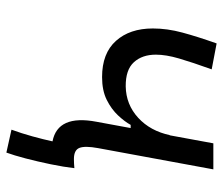

<svg xmlns="http://www.w3.org/2000/svg" viewBox="-70 -498 726 626"><g transform="rotate(90 293.0 -185.0)"><path d="M477.5 157.2 402.8 140.6Q414.6 108.4 424.6 72.3Q434.6 36.1 440.9 6.8Q353 -10.3 377 -136.7L397.5 -248H387.2Q376.5 -228.5 356.2 -206.8Q335.9 -185.1 305.4 -169.9Q274.9 -154.8 231.4 -154.8Q153.8 -154.8 113.3 -200Q72.8 -245.1 72.8 -320.3Q72.8 -367.2 86.2 -416.7Q99.6 -466.3 121.6 -528.3L206.1 -512.2Q183.1 -448.2 170.7 -405.8Q158.2 -363.3 158.2 -330.1Q158.2 -285.6 182.9 -258.5Q207.5 -231.4 261.7 -231.9Q320.8 -232.9 364 -272.5Q407.2 -312 420.9 -377V-374L447.3 -517.6H532.2L462.9 -141.6Q455.1 -99.1 462.2 -81.1Q469.2 -63 498.5 -63Q512.2 -63 528.3 -64.5Q524.4 -30.3 515.6 12.5Q506.8 55.2 496.6 94.2Q486.3 133.3 477.5 157.2Z"/></g></svg>

Font: Cascadia Code NF SemiLight
Style: Italic
Weight: 350
Italic angle: -10°
Monospace: yes
Designer: Aaron Bell
Foundry: Saja Typeworks
Version: Version 2404.023; ttfautohint (v1.8.4)